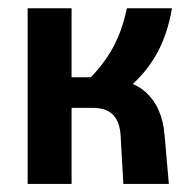

<svg xmlns="http://www.w3.org/2000/svg" viewBox="-20 -458 478 478"><path d="M48.8 -437.5H158.2V-265.6H213.9Q301.8 -265.6 342.8 -228.5Q383.8 -191.4 389.6 -123L400.4 0H287.1L280.3 -120.1Q278.3 -154.3 261.7 -171.9Q245.1 -189.5 210 -189.5H158.2V0H48.8ZM295.9 -437.5H408.2Q396.5 -369.1 367.2 -318.8Q337.9 -268.6 286.1 -227.5L186.5 -247.1Q228.5 -284.2 255.9 -330.1Q283.2 -376 295.9 -437.5Z"/></svg>

Font: Sudo Var
Style: Regular
Weight: 400
Monospace: yes
Designer: Jens Kutilek
Foundry: Jens Kutilek
Version: Version 0.065;FEAKit 1.0